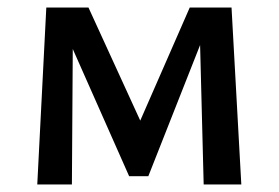

<svg xmlns="http://www.w3.org/2000/svg" viewBox="-20 -490 741 510"><path d="M521 0 510 -429 539 -440 374 -22H323L136 -444L160 -470H215L373 -125H333L484 -470H595L621 0ZM79 0 103 -470H174L171 0Z"/></svg>

Font: Ysabeau SC SemiBold
Style: Regular
Weight: 600
Designer: Christian Thalmann (Catharsis Fonts)
Version: Version 2.001;gftools[0.9.30]; featfreeze: smcp